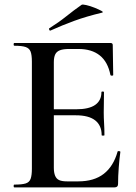

<svg xmlns="http://www.w3.org/2000/svg" viewBox="-20 -811 587 831"><path d="M476 0H42Q39 0 39 -6Q39 -12 42 -12Q75 -12 91 -17Q107 -22 112.5 -37Q118 -52 118 -81V-544Q118 -573 112.5 -587.5Q107 -602 91 -607.5Q75 -613 42 -613Q39 -613 39 -619Q39 -625 42 -625H458Q468 -625 468 -616L470 -486Q470 -484 465 -483.5Q460 -483 458 -486Q447 -543 412 -571Q377 -599 320 -599H279Q254 -599 239.5 -593.5Q225 -588 219 -575.5Q213 -563 213 -542V-85Q213 -64 218.5 -50.5Q224 -37 236 -31.5Q248 -26 270 -26H319Q387 -26 429 -58.5Q471 -91 489 -155Q490 -158 495.5 -157Q501 -156 501 -154Q497 -126 494 -87Q491 -48 491 -15Q491 0 476 0ZM420 -226Q420 -268 392 -290Q364 -312 308 -312H168V-338H309Q365 -338 392 -357Q419 -376 419 -412Q419 -415 424.5 -415Q430 -415 430 -412Q430 -380 429.5 -362Q429 -344 429 -325Q429 -301 430.5 -277.5Q432 -254 432 -226Q432 -224 426 -224Q420 -224 420 -226ZM199 -679Q195 -677 193 -682.5Q191 -688 194 -689Q234 -714 267 -740.5Q300 -767 333 -790Q336 -793 353.5 -789Q371 -785 389.5 -777.5Q408 -770 419 -764Q430 -758 421 -756Q354 -740 302 -721Q250 -702 199 -679Z"/></svg>

Font: Cormorant Light SemiBold
Style: Regular
Weight: 600
Version: Version 4.000